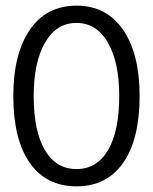

<svg xmlns="http://www.w3.org/2000/svg" viewBox="-20 -647 540 678"><path d="M27 -308Q27 -457 85.5 -542Q144 -627 250 -627Q356 -627 414.5 -542Q473 -457 473 -308Q473 -155 415 -72Q357 11 250 11Q143 11 85 -72Q27 -155 27 -308ZM401 -308Q401 -427 361 -496.5Q321 -566 250 -566Q179 -566 139 -496.5Q99 -427 99 -308Q99 -184 138.5 -117Q178 -50 250 -50Q322 -50 361.5 -117Q401 -184 401 -308Z"/></svg>

Font: Vazir Code FD
Style: Code-FD
Weight: 400
Foundry: DejaVu fonts team - Redesigned by Saber Rastikerdar
Version: Version 1.1.2